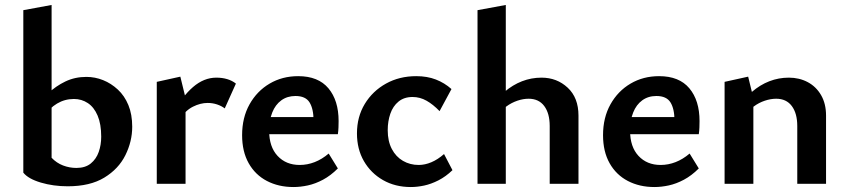

<svg xmlns="http://www.w3.org/2000/svg" viewBox="-20 -741 3413 774"><path d="M253 10Q195 10 144.5 -5Q94 -20 74 -45L188 -105Q208 -84 234 -74Q260 -64 288 -64Q324 -64 346 -82Q368 -100 378 -128.5Q388 -157 388 -190Q388 -241 373.5 -275Q359 -309 334 -325.5Q309 -342 278 -342Q241 -342 210 -323.5Q179 -305 158 -272L121 -302Q144 -336 174.5 -365Q205 -394 243.5 -412.5Q282 -431 328 -431Q363 -431 395.5 -418Q428 -405 455 -380Q482 -355 497.5 -317.5Q513 -280 513 -230Q513 -171 485.5 -115.5Q458 -60 400.5 -25Q343 10 253 10ZM74 -45V-700L188 -721V-105Z M612 0V-411L707 -432L728 -346V0ZM708 -264 682 -289Q714 -352 758 -390Q802 -428 852 -428Q876 -428 896 -422Q916 -416 931 -404L886 -304Q873 -314 855 -320Q837 -326 817 -326Q788 -326 758 -311Q728 -296 708 -264Z M1163 13Q1103 13 1056 -11.5Q1009 -36 982.5 -83Q956 -130 956 -196Q956 -267 986 -320.5Q1016 -374 1067 -404Q1118 -434 1182 -434Q1263 -434 1304 -385Q1345 -336 1345 -253Q1345 -242 1344.5 -227.5Q1344 -213 1342 -200H1244V-255Q1244 -302 1228 -328Q1212 -354 1171 -354Q1138 -354 1114 -336.5Q1090 -319 1077.5 -287.5Q1065 -256 1065 -214Q1065 -149 1099 -112.5Q1133 -76 1188 -76Q1219 -76 1248.5 -87.5Q1278 -99 1305 -122L1342 -62Q1313 -33 1282 -16.5Q1251 0 1221 6.5Q1191 13 1163 13ZM1012 -200 1025 -269H1329V-200Z M1636 13Q1573 13 1524 -15Q1475 -43 1447 -91.5Q1419 -140 1419 -203Q1419 -270 1450.5 -322Q1482 -374 1536 -404Q1590 -434 1658 -434Q1702 -434 1737 -420.5Q1772 -407 1800 -382L1752 -293Q1726 -320 1699.5 -335Q1673 -350 1643 -350Q1609 -350 1586.5 -331.5Q1564 -313 1553.5 -282.5Q1543 -252 1543 -216Q1543 -172 1559.5 -140.5Q1576 -109 1604.5 -92.5Q1633 -76 1668 -76Q1693 -76 1719 -87Q1745 -98 1770 -120L1804 -55Q1777 -29 1747.5 -14Q1718 1 1690 7Q1662 13 1636 13Z M2196 0V-233Q2196 -284 2174 -313.5Q2152 -343 2111 -343Q2089 -343 2065.5 -335Q2042 -327 2021.5 -312Q2001 -297 1989 -275L1952 -300Q1980 -342 2013.5 -370.5Q2047 -399 2084.5 -413.5Q2122 -428 2163 -428Q2225 -428 2268.5 -387.5Q2312 -347 2312 -275V0ZM1905 0V-700L2019 -721V0Z M2618 13Q2558 13 2511 -11.5Q2464 -36 2437.5 -83Q2411 -130 2411 -196Q2411 -267 2441 -320.5Q2471 -374 2522 -404Q2573 -434 2637 -434Q2718 -434 2759 -385Q2800 -336 2800 -253Q2800 -242 2799.5 -227.5Q2799 -213 2797 -200H2699V-255Q2699 -302 2683 -328Q2667 -354 2626 -354Q2593 -354 2569 -336.5Q2545 -319 2532.5 -287.5Q2520 -256 2520 -214Q2520 -149 2554 -112.5Q2588 -76 2643 -76Q2674 -76 2703.5 -87.5Q2733 -99 2760 -122L2797 -62Q2768 -33 2737 -16.5Q2706 0 2676 6.5Q2646 13 2618 13ZM2467 -200 2480 -269H2784V-200Z M3194 0V-233Q3194 -284 3172 -313.5Q3150 -343 3109 -343Q3087 -343 3063 -335Q3039 -327 3019 -312Q2999 -297 2986 -275L2950 -300Q2978 -342 3011 -370.5Q3044 -399 3081.5 -413.5Q3119 -428 3160 -428Q3202 -428 3236 -410Q3270 -392 3290 -357.5Q3310 -323 3310 -275V0ZM2901 0V-411L2996 -432L3017 -346V0Z"/></svg>

Font: Ysabeau
Style: Bold
Weight: 700
Designer: Christian Thalmann (Catharsis Fonts)
Version: Version 2.000;gftools[0.9.27.dev2+g8671c4b]